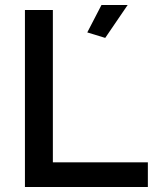

<svg xmlns="http://www.w3.org/2000/svg" viewBox="-20 -750 624 770"><path d="M402 -598 330 -620 387 -730H492ZM80 0V-710H192V-99H573V0Z"/></svg>

Font: Oxford Sans SemiBold
Style: Regular
Weight: 600
Designer: Matt McInerney, Pablo Impallari, Rodrigo Fuenzalida
Foundry: Matt McInerney, Pablo Impallari, Rodrigo Fuenzalida
Version: Version 3.000g; ttfautohint (v1.5) -l 8 -r 28 -G 28 -x 14 -D